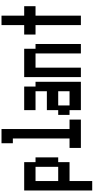

<svg xmlns="http://www.w3.org/2000/svg" viewBox="630 -1700 1240 2540"><g transform="rotate(-90 1250.0 -430.0)"><path d="M0 170V-730H375V-580H438V-280H375V-130H125V170ZM125 -280H313V-580H125Z M563 20V-130H688V-880H625V-1030H813V-130H938V20Z M1063 20V-130H1000V-280H1063V-430H1313V-580H1063V-730H1375V-580H1438V20ZM1125 -130H1313V-280H1125Z M1500 20V-730H1875V-580H1938V20H1813V-580H1625V20Z M2188 20V-580H2063V-730H2188V-1030H2313V-730H2438V-580H2313V20Z"/></g></svg>

Font: 2P VHS
Style: Regular
Weight: 400
Designer: CodeMan38
Foundry: CodeMan38
Version: Version 3.000